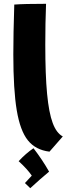

<svg xmlns="http://www.w3.org/2000/svg" viewBox="-20 -777 360 1009"><path d="M218 -543Q218 -383 227.5 -283.5Q237 -184 257 -130.5Q277 -77 310 -60L240 20Q167 11 126.5 -39.5Q86 -90 68 -197.5Q50 -305 50 -491Q50 -598 55 -753Q107 -757 222 -757Q218 -656 218 -543ZM111 185 147 146Q124 112 78 70Q116 29 156 2Q203 63 238 125Q192 163 139 212Z"/></svg>

Font: Otomanopee One
Style: Regular
Weight: 400
Designer: Das Ende der Wildnis
Foundry: Gutenberg Labo
Version: Version 3.005